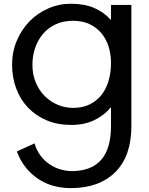

<svg xmlns="http://www.w3.org/2000/svg" viewBox="-20 -651 789 1014"><path d="M352.5 342.5Q310 342.5 267.5 331.9Q225 321.2 187.5 297.5Q150 273.8 119.4 237.5Q88.8 201.2 68.8 148.8L162.5 106.2Q172.5 141.2 192.5 168.8Q212.5 196.2 239.4 215Q266.2 233.8 297.5 243.1Q328.8 252.5 358.8 252.5Q566.2 252.5 566.2 15V-85Q530 -41.2 477.5 -16.2Q425 8.8 355 8.8Q283.8 8.8 226.2 -15.6Q168.8 -40 128.1 -82.5Q87.5 -125 65.6 -183.8Q43.8 -242.5 43.8 -310Q43.8 -377.5 68.8 -436.2Q93.8 -495 135.6 -538.1Q177.5 -581.2 234.4 -606.2Q291.2 -631.2 355 -631.2Q426.2 -631.2 478.1 -608.8Q530 -586.2 566.2 -545V-625H673.8V15Q673.8 173.8 588.8 258.1Q503.8 342.5 352.5 342.5ZM151.2 -308.8Q151.2 -257.5 168.8 -215.6Q186.2 -173.8 216.2 -143.8Q246.2 -113.8 285 -97.5Q323.8 -81.2 366.2 -81.2Q417.5 -81.2 455.6 -100.6Q493.8 -120 518.1 -152.5Q542.5 -185 554.4 -227.5Q566.2 -270 566.2 -317.5Q566.2 -363.8 553.8 -404.4Q541.2 -445 515.6 -475.6Q490 -506.2 452.5 -523.8Q415 -541.2 366.2 -541.2Q313.8 -541.2 273.8 -522.5Q233.8 -503.8 206.9 -471.9Q180 -440 165.6 -398.1Q151.2 -356.2 151.2 -308.8Z"/></svg>

Font: Abordage
Style: Regular
Weight: 400
Designer: Ange Degheest & Eugénie Bidaut
Foundry: Velvetyne Type Foundry
Version: Version 1.000;FEAKit 1.0